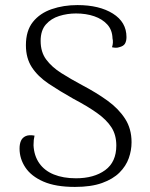

<svg xmlns="http://www.w3.org/2000/svg" viewBox="-20 -723 590 756"><path d="M275 13Q199 13 151 -8Q103 -29 80 -63.5Q57 -98 57 -138Q57 -156 62.5 -168.5Q68 -181 81 -187Q94 -193 116 -189Q114 -181 113 -172Q112 -163 112 -151Q114 -110 134.5 -80.5Q155 -51 192 -36Q229 -21 279 -21Q350 -21 394 -53Q438 -85 438 -150Q438 -192 418.5 -222Q399 -252 361.5 -278.5Q324 -305 269 -334Q214 -365 171.5 -393.5Q129 -422 105.5 -458Q82 -494 82 -545Q82 -602 109.5 -636.5Q137 -671 183.5 -687Q230 -703 285 -703Q371 -703 424.5 -669.5Q478 -636 478 -577Q478 -561 472 -551Q466 -541 449 -537Q438 -533 421 -537Q424 -546 424.5 -555Q425 -564 423 -572Q422 -605 402.5 -626.5Q383 -648 351 -659Q319 -670 279 -670Q245 -670 213 -660Q181 -650 160.5 -626.5Q140 -603 140 -562Q140 -518 162 -488.5Q184 -459 221 -435.5Q258 -412 303 -388Q360 -358 403.5 -326.5Q447 -295 472.5 -255.5Q498 -216 498 -163Q498 -131 487 -100Q476 -69 450.5 -43.5Q425 -18 382 -2.5Q339 13 275 13Z"/></svg>

Font: Arima Thin Light
Style: Regular
Weight: 300
Version: Version 1.100